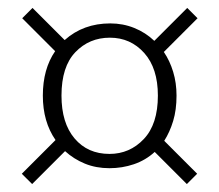

<svg xmlns="http://www.w3.org/2000/svg" viewBox="-20 -548 553 484"><path d="M61 -84 35 -110 120 -195Q88 -241 88 -307Q88 -374 119 -419L36 -502L62 -528L143 -447Q190 -489 258 -489Q290 -489 318.5 -477.5Q347 -466 369 -445L452 -528L478 -502L393 -417Q408 -395 416.5 -367Q425 -339 425 -307Q425 -271 416.5 -243Q408 -215 394 -193L477 -110L451 -84L370 -165Q347 -144 317.5 -134Q288 -124 256 -124Q222 -124 194 -135.5Q166 -147 144 -167ZM378 -307Q378 -376 343.5 -414.5Q309 -453 257 -453Q205 -453 170 -416.5Q135 -380 135 -307Q135 -238 168 -199Q201 -160 256 -160Q307 -160 342.5 -197.5Q378 -235 378 -307Z"/></svg>

Font: Mukta ExtraLight
Style: Regular
Weight: 275
Designer: Girish Dalvi and Yashodeep Gholap
Foundry: Ek Type
Version: Version 2.538;PS 1.002;hotconv 16.6.51;makeotf.lib2.5.65220;